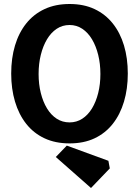

<svg xmlns="http://www.w3.org/2000/svg" viewBox="-20 -713 695 960"><path d="M328 4Q257 4 202.5 -21.5Q148 -47 111 -94Q74 -141 55 -205Q36 -269 36 -345Q36 -422 55 -485.5Q74 -549 111 -595.5Q148 -642 202.5 -667.5Q257 -693 328 -693Q399 -693 453 -667.5Q507 -642 544 -595.5Q581 -549 600 -485.5Q619 -422 619 -345Q619 -269 600 -205Q581 -141 544 -94Q507 -47 453 -21.5Q399 4 328 4ZM435 227 259 72 314 15 522 91 529 129ZM328 -101Q363 -101 391.5 -119.5Q420 -138 440 -171Q460 -204 471 -248Q482 -292 482 -343Q482 -394 471 -438.5Q460 -483 440 -516.5Q420 -550 391.5 -569Q363 -588 328 -588Q292 -588 263.5 -569Q235 -550 215 -516.5Q195 -483 184 -438.5Q173 -394 173 -343Q173 -292 184 -248Q195 -204 215 -171Q235 -138 263.5 -119.5Q292 -101 328 -101Z"/></svg>

Font: Kreon Light
Style: Regular
Weight: 300
Designer: Julia Petretta
Foundry: Julia Petretta and Eli Heuer
Version: Version 2.002